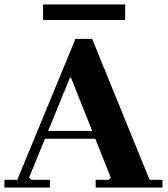

<svg xmlns="http://www.w3.org/2000/svg" viewBox="-20 -845 757 865"><path d="M0 0V-35H58L320 -670H395L654 -35H712V0H411V-35H469L479 -45L300 -495H295L111 -45L121 -35H205V0ZM169 -220V-255H495V-220ZM174 -825H544V-755H174Z"/></svg>

Font: Brygada 1918
Style: Bold
Weight: 700
Designer: Mateusz Machalski | Borys Kosmynka | Przemek Hoffer
Foundry: NIEPODLEGLA 2018
Version: Version 3.006